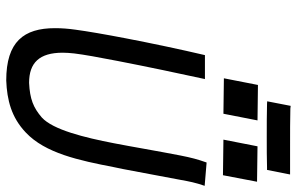

<svg xmlns="http://www.w3.org/2000/svg" viewBox="-189 -763 957 619"><g transform="rotate(90 289.5 -453.5)"><path d="M542.5 -910.2H534.2H454.1C409.2 -910.2 361.8 -910.2 330.1 -911.1L321.3 -912.1L306.6 -836.4L314.9 -835.9C348.1 -835 384.8 -835 420.9 -835C457 -835 491.2 -835 519.5 -835.9H527.8ZM253.9 -806.6 232.4 -696.8 346.7 -695.3 368.2 -805.2ZM451.7 -805.2 430.2 -695.3 544.9 -693.8 565.9 -803.7ZM503.9 -641.1C493.2 -610.8 488.3 -591.8 481.4 -557.1C465.3 -474.1 453.6 -402.8 441.9 -342.8C423.3 -246.6 398.4 -146 358.9 -109.9C327.1 -82.5 299.3 -71.3 247.1 -68.8C182.6 -68.8 149.9 -101.6 149.9 -177.2C149.9 -188.5 150.9 -201.2 152.3 -214.4C155.8 -243.7 165 -295.4 176.8 -355.5C194.3 -445.8 217.3 -555.2 234.9 -635.7H157.7C139.6 -558.6 119.6 -464.4 103.5 -380.4C90.8 -314.5 80.6 -254.9 75.7 -218.3C72.3 -194.3 70.8 -172.9 70.8 -152.3C70.8 -51.8 114.3 4.9 239.3 4.9C302.7 2.4 358.4 -11.7 407.2 -58.1C474.1 -121.1 497.1 -229.5 519 -342.8L524.9 -371.1C535.6 -425.3 546.4 -487.3 560.1 -558.1C564.9 -584.5 568.8 -605.5 579.1 -634.8Z"/></g></svg>

Font: Fantasque Sans Mono
Style: RegItalic
Weight: 400
Italic angle: -11°
Monospace: yes
Designer: Jany Belluz
Version: Version 1.6.3